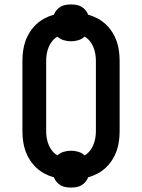

<svg xmlns="http://www.w3.org/2000/svg" viewBox="-20 -800 640 865"><path d="M300 45Q288 45 276 43Q264 41 253.5 35Q243 29 235 19.5Q227 10 223 -1Q201 -7 180.5 -18Q160 -29 143.5 -44.5Q127 -60 114.5 -79.5Q102 -99 94.5 -120.5Q87 -142 84 -164.5Q81 -187 81 -210V-525Q81 -548 84 -570.5Q87 -593 94.5 -614.5Q102 -636 114.5 -655.5Q127 -675 143.5 -690.5Q160 -706 180.5 -717Q201 -728 223 -734Q227 -745 235 -754.5Q243 -764 253.5 -770Q264 -776 276 -778Q288 -780 300 -780Q312 -780 324 -778Q336 -776 346.5 -770Q357 -764 365 -754.5Q373 -745 377 -734Q399 -728 419.5 -717Q440 -706 456.5 -690.5Q473 -675 485.5 -655.5Q498 -636 505.5 -614.5Q513 -593 516 -570.5Q519 -548 519 -525V-210Q519 -187 516 -164.5Q513 -142 505.5 -120.5Q498 -99 485.5 -79.5Q473 -60 456.5 -44.5Q440 -29 419.5 -18Q399 -7 377 -1Q373 10 365 19.5Q357 29 346.5 35Q336 41 324 43Q312 45 300 45ZM361 -100Q375 -108 385 -120.5Q395 -133 401 -148Q407 -163 409.5 -178.5Q412 -194 412 -210V-525Q412 -541 409.5 -556.5Q407 -572 401 -587Q395 -602 385 -614.5Q375 -627 361 -635Q350 -624 333.5 -619Q317 -614 300 -614Q283 -614 266.5 -619Q250 -624 239 -635Q225 -627 215 -614.5Q205 -602 199 -587Q193 -572 190.5 -556.5Q188 -541 188 -525V-210Q188 -194 190.5 -178.5Q193 -163 199 -148Q205 -133 215 -120.5Q225 -108 239 -100Q250 -111 266.5 -116Q283 -121 300 -121Q317 -121 333.5 -116Q350 -111 361 -100Z"/></svg>

Font: Iosevka Etoile Semibold
Style: Regular
Weight: 600
Designer: Belleve Invis
Foundry: Belleve Invis
Version: Version 22.1.2; ttfautohint (v1.8.4)